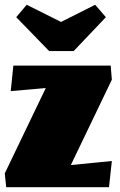

<svg xmlns="http://www.w3.org/2000/svg" viewBox="-24 -785 503 805"><path d="M0 0ZM440 -510 445 -451 273 -93 445 -110 433 0H2L-4 -58L168 -416L21 -403L32 -510ZM375 -765 420 -713 285 -571H182L44 -713L88 -765L232 -693Z"/></svg>

Font: Sansita Black
Style: Regular
Weight: 900
Designer: Pablo Cosgaya
Foundry: Omnibus-Type
Version: Version 1.006; ttfautohint (v1.5)